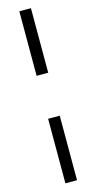

<svg xmlns="http://www.w3.org/2000/svg" viewBox="-142 -736 498 1006"><g transform="rotate(-15 107.5 -233.5)"><path d="M142 233V-117H79V233ZM142 -350V-700H79V-350Z"/></g></svg>

Font: Josefin Slab Thin SemiBold
Style: Regular
Weight: 600
Version: Version 2.000